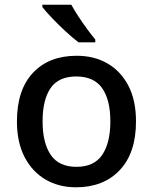

<svg xmlns="http://www.w3.org/2000/svg" viewBox="-20 -786 649 816"><path d="M558 -270Q558 -136 489 -63Q420 10 303 10Q230 10 173.5 -23Q117 -56 84.5 -118.5Q52 -181 52 -270Q52 -404 120 -476.5Q188 -549 306 -549Q380 -549 436.5 -516.5Q493 -484 525.5 -422Q558 -360 558 -270ZM161 -270Q161 -179 195.5 -128Q230 -77 305 -77Q380 -77 414.5 -128Q449 -179 449 -270Q449 -362 414 -411.5Q379 -461 304 -461Q229 -461 195 -411.5Q161 -362 161 -270ZM283 -766Q295 -744 313 -716.5Q331 -689 350 -663Q369 -637 385 -618V-606H314Q290 -624 259.5 -652Q229 -680 201.5 -709Q174 -738 160 -756V-766Z"/></svg>

Font: Noto Sans Medium
Style: Regular
Weight: 500
Designer: Monotype Design Team
Foundry: Monotype Imaging Inc.
Version: Version 2.007